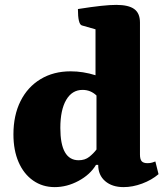

<svg xmlns="http://www.w3.org/2000/svg" viewBox="-20 -754 685 786"><path d="M204 12Q154 12 115.5 -15Q77 -42 56 -90.5Q35 -139 35 -204Q35 -282 64 -340Q93 -398 146 -430Q199 -462 269 -462Q320 -462 371 -446V-634L315 -650Q299 -655 299 -717Q356 -726 393.5 -730Q431 -734 456 -734Q506 -734 529.5 -717Q553 -700 553 -662V-121Q553 -102 560 -94Q567 -86 584 -86Q594 -86 603 -88.5Q612 -91 616 -93L629 -41Q601 -17 562 -2.5Q523 12 486 12Q439 12 410.5 -12.5Q382 -37 382 -79H373Q349 -39 301.5 -13.5Q254 12 204 12ZM302 -98Q328 -98 345.5 -112Q363 -126 375 -142V-363Q351 -386 318 -386Q275 -386 251 -345Q227 -304 227 -230Q227 -98 302 -98Z"/></svg>

Font: Petrona Black
Style: Regular
Weight: 900
Designer: Ringo R. Seeber
Foundry: Ringo R. Seeber
Version: Version 2.001; ttfautohint (v1.8.3)